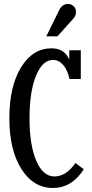

<svg xmlns="http://www.w3.org/2000/svg" viewBox="-20 -932 459 962"><path d="M350.1 -841.8 268.1 -750H211.9L274.9 -877.9Q290 -912.1 319.8 -912.1Q337.4 -912.1 349.1 -900.9Q360.8 -889.6 360.8 -873Q360.8 -855.5 350.1 -841.8ZM357.9 -115.2 399.9 -84Q340.3 9.8 245.1 9.8Q147.5 9.8 87.2 -85.4Q26.9 -180.7 26.9 -339.8Q26.9 -499 85.4 -594.5Q144 -689.9 237.8 -689.9Q304.2 -689.9 327.1 -632.8V-680.2H384.8V-536.1H328.1Q318.4 -582 296.4 -606.9Q274.4 -631.8 246.1 -631.8Q192.9 -631.8 160.4 -552.5Q127.9 -473.1 127.9 -338.9Q127.9 -205.6 161.6 -126.7Q195.3 -47.9 252.9 -47.9Q311.5 -47.9 357.9 -115.2Z"/></svg>

Font: Margherita Semibold
Style: Regular
Weight: 600
Designer: James Puckett
Foundry: Dunwich Type Founders
Version: Version 1.008;hotconv 1.0.109;makeotfexe 2.5.65596